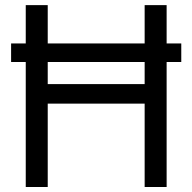

<svg xmlns="http://www.w3.org/2000/svg" viewBox="-20 -748 769 768"><path d="M705.1 -574.2V-500H646.5V0H558.6V-333.5H170.9V0H83V-500H24.4V-574.2H83V-727.5H170.9V-574.2H558.6V-727.5H646.5V-574.2ZM558.6 -500H170.9V-411.6H558.6Z"/></svg>

Font: Inter Display
Style: Regular
Weight: 400
Designer: Rasmus Andersson
Foundry: rsms
Version: Version 4.001;git-9221beed3